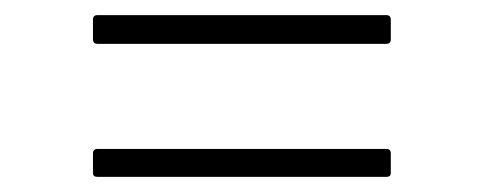

<svg xmlns="http://www.w3.org/2000/svg" viewBox="-20 -429 640 254"><path d="M109 -371Q103 -371 103 -377V-403Q103 -409 109 -409H491Q497 -409 497 -403V-377Q497 -371 491 -371ZM109 -195Q103 -195 103 -200V-226Q103 -232 109 -232H491Q497 -232 497 -226V-200Q497 -195 491 -195Z"/></svg>

Font: Sofia Sans ExtraLight
Style: Regular
Weight: 250
Version: Version 4.100-B